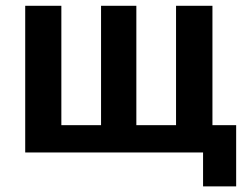

<svg xmlns="http://www.w3.org/2000/svg" viewBox="-20 -540 885 680"><path d="M69.3 0V-519.5H197.3V-96.7H337.9V-519.5H462.9V-96.7H603.5V-519.5H732.4V-96.7H816.4V120.1H699.2V0Z"/></svg>

Font: GenEi M Gothic v2 Bold
Style: Regular
Weight: 700
Version: Version 2.0